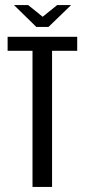

<svg xmlns="http://www.w3.org/2000/svg" viewBox="-20 -736 334 756"><path d="M108 0V-536H10V-591H284V-536H185V0ZM123 -630 35 -716H91L148 -670L205 -716H260L171 -630Z"/></svg>

Font: Alumni Sans Thin Medium
Style: Regular
Weight: 500
Version: Version 1.018